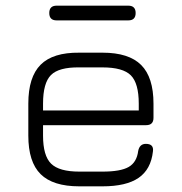

<svg xmlns="http://www.w3.org/2000/svg" viewBox="-20 -658 642 678"><path d="M180 -586Q154 -586 154 -612Q154 -638 180 -638H433Q459 -638 459 -612Q459 -586 433 -586ZM260 0Q167 0 123.5 -43Q80 -86 80 -179V-292Q80 -386 123.5 -429.5Q167 -473 260 -472H342Q435 -472 478.5 -428.5Q522 -385 522 -292V-242Q522 -216 496 -216H132V-179Q132 -108 160.5 -80Q189 -52 260 -52H342Q406 -52 434.5 -68.5Q463 -85 468 -125Q473 -150 495 -150Q524 -150 520 -123Q513 -60 469.5 -30Q426 0 342 0ZM260 -420Q188 -421 160 -393Q132 -365 132 -292V-268H470V-292Q470 -364 442 -392Q414 -420 342 -420Z"/></svg>

Font: Jura
Style: Regular
Weight: 400
Designer: Daniel Johnson, Alexei Vanyashin
Foundry: Daniel Johnson
Version: Version 5.103